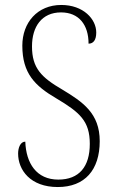

<svg xmlns="http://www.w3.org/2000/svg" viewBox="-20 -744 466 774"><path d="M213 10C322 10 382 -59 382 -175C382 -287 314 -333 231 -383C147 -432 109 -469 109 -557C109 -636 148 -694 226 -694C298 -694 337 -644 337 -568C356 -568 368 -582 368 -613C368 -667 316 -724 227 -724C131 -724 70 -653 70 -560C70 -448 121 -398 206 -348C302 -291 342 -256 342 -164C342 -72 299 -20 215 -20C127 -20 85 -86 82 -173C62 -173 53 -148 53 -125C53 -59 102 10 213 10Z"/></svg>

Font: Noto Serif Armenian Condensed ExtraLight
Style: Regular
Weight: 200
Width: 3
Designer: Monotype Design Team
Foundry: Monotype Imaging Inc.
Version: Version 2.008